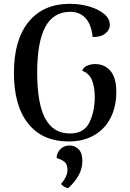

<svg xmlns="http://www.w3.org/2000/svg" viewBox="-20 -729 681 1007"><path d="M53 -347Q53 -520 130 -614.5Q207 -709 347 -709Q399 -709 447.5 -695Q496 -681 526 -656Q556 -631 556 -599Q556 -572 532 -553Q508 -534 466 -535Q459 -601 428.5 -634Q398 -667 349 -667Q260 -667 217.5 -587.5Q175 -508 175 -348Q175 -187 217 -108Q259 -29 347 -29Q421 -29 449 -87Q477 -145 477 -221Q477 -274 462 -309.5Q447 -345 411 -358Q417 -375 436 -384Q455 -393 479 -393Q529 -393 559.5 -357Q590 -321 590 -247Q590 -169 559.5 -110Q529 -51 472.5 -19Q416 13 341 13Q203 13 128 -80.5Q53 -174 53 -347ZM300 236Q334 196 334 163Q334 132 318 119.5Q302 107 277 100Q277 74 296 54Q315 34 345 34Q373 34 392.5 54Q412 74 412 116Q412 191 337 258Q316 254 300 236Z"/></svg>

Font: Arima Madurai
Style: Bold
Weight: 700
Designer: Joana Correia and Natanael Gama
Foundry: NDISCOVER
Version: Version 1.019